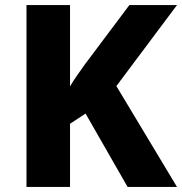

<svg xmlns="http://www.w3.org/2000/svg" viewBox="-20 -734 715 754"><path d="M675 0H481L316 -288L255 -248V0H84V-714H255V-395Q268 -417 283.5 -439Q299 -461 314 -482L488 -714H675L437 -396Z"/></svg>

Font: Noto Sans Tamil ExtraBold
Style: Regular
Weight: 800
Designer: Jelle Bosma - Monotype Design Team
Foundry: Monotype Imaging Inc.
Version: Version 2.004; ttfautohint (v1.8.4.7-5d5b)